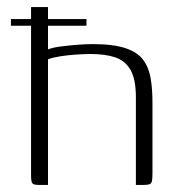

<svg xmlns="http://www.w3.org/2000/svg" viewBox="-20 -524 507 544"><path d="M90 0Q75 0 71.5 -5Q68 -10 68 -27V-504H116V-384Q128 -389 150 -392Q172 -395 197 -397Q222 -399 243 -399Q301 -399 335.5 -387.5Q370 -376 386 -354Q402 -332 407 -301.5Q412 -271 412 -233V-33Q412 -18 410.5 -11Q409 -4 403.5 -2Q398 0 387 0H365V-248Q365 -299 350 -325.5Q335 -352 306.5 -361.5Q278 -371 237 -371Q221 -371 197 -369.5Q173 -368 151 -364.5Q129 -361 116 -356V0ZM11 -470H225V-451H11Z"/></svg>

Font: Genos Thin Light
Style: Regular
Weight: 300
Version: Version 1.010